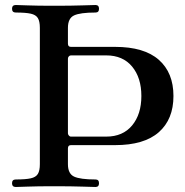

<svg xmlns="http://www.w3.org/2000/svg" viewBox="-20 -746 738 766"><path d="M43 0Q28 0 28 -15Q28 -30 43 -30Q82 -30 102.5 -34.5Q123 -39 131 -52Q139 -65 139 -91V-635Q139 -661 131 -674Q123 -687 102.5 -691.5Q82 -696 43 -696Q28 -696 28 -711Q28 -726 43 -726Q53 -726 90.5 -724.5Q128 -723 195 -723Q265 -723 308 -724.5Q351 -726 361 -726Q375 -726 375 -711Q375 -696 361 -696Q300 -696 275.5 -684.5Q251 -673 251 -635V-572Q251 -559 263 -559H439Q555 -559 613.5 -507.5Q672 -456 672 -363Q672 -270 613.5 -218.5Q555 -167 439 -167H263Q251 -167 251 -154V-91Q251 -53 275.5 -41.5Q300 -30 361 -30Q375 -30 375 -15Q375 0 361 0Q351 0 308 -1.5Q265 -3 195 -3Q128 -3 90.5 -1.5Q53 0 43 0ZM263 -201H404Q470 -201 507 -245.5Q544 -290 544 -363Q544 -436 507 -480.5Q470 -525 404 -525H263Q258 -525 254.5 -521Q251 -517 251 -512V-214Q251 -210 254.5 -205.5Q258 -201 263 -201Z"/></svg>

Font: Zen Old Mincho
Style: Bold
Weight: 700
Designer: Yoshimichi Ohira
Foundry: Positype
Version: Version 1.500